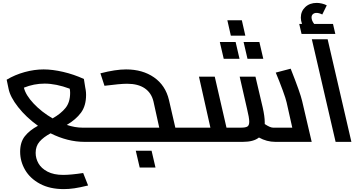

<svg xmlns="http://www.w3.org/2000/svg" viewBox="-20 -979 2479 1325"><path d="M722 -18Q722 0 709 0H563Q447 0 329 -59Q279 -32 252.5 -1Q226 30 226 76Q226 114 245.5 148.5Q265 183 308 205.5Q351 228 416 228Q469 228 554 215L588 301Q531 315 493 320.5Q455 326 420 326Q324 326 256 289.5Q188 253 153.5 194Q119 135 119 68Q119 2 151.5 -39Q184 -80 242 -111Q161 -169 105.5 -239.5Q50 -310 39 -367L26 -429Q83 -463 150 -481.5Q217 -500 281 -500Q342 -500 415.5 -483Q489 -466 559 -434L568 -377Q569 -372 571.5 -357.5Q574 -343 574 -324Q574 -249 539 -201.5Q504 -154 441 -117Q498 -98 549 -98H686Q702 -98 712 -67Q722 -36 722 -18ZM343 -162Q401 -195 432.5 -234.5Q464 -274 464 -338Q464 -355 461 -367Q366 -402 288 -402Q214 -402 145 -374Q157 -323 212 -264.5Q267 -206 343 -162Z M1340 -18Q1340 0 1327 0H709Q693 0 683 -30.5Q673 -61 673 -80Q673 -98 686 -98H1079L1039 -279Q1025 -338 979 -369.5Q933 -401 857 -401Q810 -401 701 -387L673 -473Q777 -500 850 -500Q964 -500 1043 -445Q1122 -390 1146 -289L1190 -98H1304Q1320 -98 1330 -67Q1340 -36 1340 -18ZM917 61H1026L1053 177H944Z M1880 0Q1821 0 1767 -30Q1730 0 1656 0H1327Q1311 0 1301 -30.5Q1291 -61 1291 -80Q1291 -98 1304 -98H1432L1353 -450H1462L1543 -98H1642Q1675 -98 1687.5 -106Q1700 -114 1700 -139Q1700 -166 1685 -227L1634 -450H1743L1793 -237Q1807 -175 1807 -135V-123Q1844 -98 1865 -98H1997L1958 -272Q1953 -296 1931 -356Q1909 -416 1883 -478L1986 -505Q2053 -336 2065 -282L2131 0ZM1549 -839H1649L1673 -733H1573ZM1497 -689H1606L1633 -573H1524ZM1661 -689H1770L1797 -573H1688Z M2132 -708H2241L2405 0H2296ZM2294 -745H2061L2045 -814H2064Q2056 -838 2056 -857Q2056 -901 2086.5 -930Q2117 -959 2166 -959Q2182 -959 2201.5 -954.5Q2221 -950 2235 -942L2204 -879Q2182 -890 2165 -890Q2149 -890 2139.5 -881.5Q2130 -873 2130 -859Q2130 -837 2148 -814H2278Z"/></svg>

Font: Cairo SemiBold
Style: Italic
Weight: 600
Italic angle: -13°
Designer: Mohamed Gaber, Accademia di Belle Arti di Urbino and others
Foundry: Kief Type Foundry, Accademia di Belle Arti di Urbino and others
Version: Version 3.011